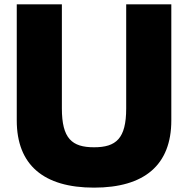

<svg xmlns="http://www.w3.org/2000/svg" viewBox="-20 -845 862 880"><path d="M765.2 -825H558.4V-348C558.4 -210 512.2 -170 411 -170C309.8 -170 263.6 -210 263.6 -348V-825H56.8V-293C56.8 -89 180 15 411 15C642 15 765.2 -89 765.2 -293Z"/></svg>

Font: Hussar
Style: BdWide
Weight: 700
Foundry: Cannot Into Space Fonts
Version: Version 2.00